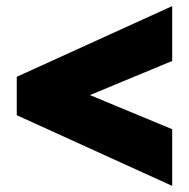

<svg xmlns="http://www.w3.org/2000/svg" viewBox="-20 -675 620 630"><path d="M545 -65 35 -297V-423L545 -655V-475L275 -363L545 -251Z"/></svg>

Font: Golos Text VF
Style: Regular
Weight: 400
Designer: A.Korolkova, Vitaly Kuzmin
Foundry: ParaType Ltd
Version: Version 2.003